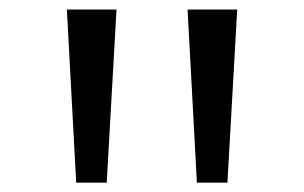

<svg xmlns="http://www.w3.org/2000/svg" viewBox="-20 -848 652 412"><path d="M230 -827.5 209 -456H143.5L123.5 -827.5ZM489 -827.5 468 -456H402.5L382.5 -827.5Z"/></svg>

Font: Merriweather
Style: Regular
Weight: 400
Designer: Eben Sorkin
Foundry: Eben Sorkin
Version: Version 2.100; ttfautohint (v1.7.19-72a1) -l 8 -r 50 -G 200 